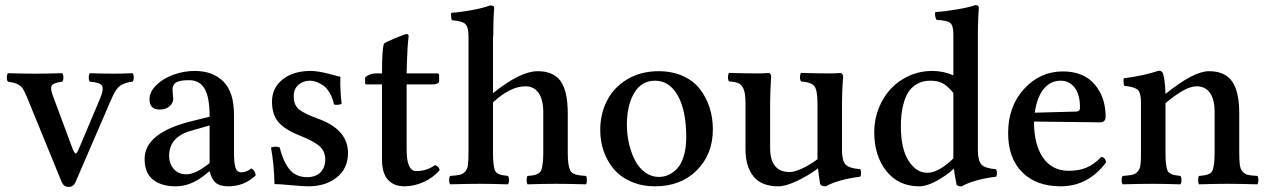

<svg xmlns="http://www.w3.org/2000/svg" viewBox="-20 -718 4949 750"><path d="M331.1 -398.9Q326.7 -403.3 326.7 -415.5Q326.7 -427.7 331.1 -432.1Q380.9 -430.2 425.8 -430.2Q456.1 -430.2 498 -432.1Q502.4 -427.7 502.4 -415.5Q502.4 -403.3 498 -398.9Q481.9 -397.5 469.7 -393.1Q457.5 -388.7 449.7 -383.5Q441.9 -378.4 434.6 -367.7Q427.2 -356.9 423.3 -348.9Q419.4 -340.8 412.1 -324.2L276.9 -11.2Q268.6 12.2 248 12.2Q228.5 12.2 220.2 -8.8L90.8 -325.2Q74.7 -365.2 66.4 -375.5Q51.3 -394 13.7 -398.4Q12.2 -398.9 11.2 -398.9Q6.8 -403.3 6.8 -415.5Q6.8 -427.7 11.2 -432.1Q75.7 -430.2 113.8 -430.2Q154.8 -430.2 223.1 -432.1Q227.5 -427.7 227.5 -415.5Q227.5 -403.3 223.1 -398.9Q186.5 -394.5 181.2 -381.6Q175.8 -368.7 189.9 -335L261.2 -143.1Q270.5 -118.2 275.9 -118.2Q280.3 -118.2 289.1 -139.2L370.1 -331.1Q386.2 -369.1 378.7 -382.6Q371.1 -396 331.1 -398.9Z M798.8 -81.1V-228L729 -208Q640.6 -184.1 640.6 -108.9Q640.6 -79.1 658.7 -58.1Q676.8 -37.1 708 -37.1Q744.6 -37.1 798.8 -81.1ZM799.8 -47.9H796.9L773.9 -29.8Q722.2 9.8 666 9.8Q610.8 9.8 577.9 -16.1Q544.9 -42 544.9 -97.2Q544.9 -195.3 714.8 -241.2L798.8 -262.2Q798.8 -339.8 778.8 -372.3Q758.8 -404.8 718.8 -404.8Q682.6 -404.8 668.2 -396.2Q653.8 -387.7 653.8 -367.2Q653.8 -359.9 655.3 -348.6Q656.7 -337.4 656.7 -332Q656.7 -315.4 642.1 -302.7Q627.4 -290 604 -290Q564 -290 564 -330.1Q564 -359.4 590.6 -385.5Q617.2 -411.6 658 -426.3Q698.7 -440.9 740.7 -440.9Q811.5 -440.9 852.8 -399.4Q894 -357.9 894 -270V-124Q894 -104 895 -91.6Q896 -79.1 898.7 -67.4Q901.4 -55.7 907.5 -50.3Q913.6 -44.9 922.9 -44.9Q942.4 -44.9 961.9 -60.1Q976.1 -52.7 979 -33.2Q934.6 9.8 871.6 9.8Q837.9 9.8 821.5 -5.1Q805.2 -20 799.8 -47.9Z M1038.6 -141.1Q1044.9 -145 1056.6 -145Q1064.9 -145 1072.3 -142.1Q1079.1 -115.7 1087.4 -96.2Q1095.7 -76.7 1108.2 -59.8Q1120.6 -43 1138.7 -34.4Q1156.7 -25.9 1179.7 -25.9Q1212.4 -25.9 1231.4 -44.4Q1250.5 -63 1250.5 -95.2Q1250.5 -125.5 1230 -145.3Q1209.5 -165 1152.3 -188Q1093.3 -210.9 1067.9 -240.7Q1042.5 -270.5 1042.5 -320.8Q1042.5 -374.5 1084 -407.7Q1125.5 -440.9 1193.4 -440.9Q1221.7 -440.9 1263.4 -429.9Q1305.2 -418.9 1309.6 -418Q1308.1 -364.7 1314.5 -313Q1310.1 -309.6 1300.3 -308.6Q1290.5 -307.6 1284.7 -310.1Q1278.8 -337.4 1266.8 -356.9Q1254.9 -376.5 1240.5 -385.7Q1226.1 -395 1213.9 -398.9Q1201.7 -402.8 1190.4 -402.8Q1164.1 -402.8 1145.8 -386.7Q1127.4 -370.6 1127.4 -341.8Q1127.4 -307.1 1148.4 -290.3Q1169.4 -273.4 1223.6 -253.9Q1339.4 -211.9 1339.4 -120.1Q1339.4 -60.1 1295.7 -25.1Q1252 9.8 1184.6 9.8Q1163.1 9.8 1117.2 5.4Q1071.3 1 1052.2 1Q1050.8 -74.2 1038.6 -141.1Z M1446.3 -431.2H1472.2Q1472.2 -523.9 1479.5 -546.9Q1482.4 -551.8 1522.5 -568.4Q1562.5 -585 1568.4 -585Q1576.2 -585 1576.2 -576.2Q1571.3 -538.1 1569.3 -467.8L1568.4 -431.2H1687.5Q1695.3 -431.2 1695.3 -424.8V-400.9Q1695.3 -395 1687.7 -391.6Q1680.2 -388.2 1671.4 -388.2H1568.4V-133.8Q1568.4 -49.8 1605.5 -49.8Q1647.5 -49.8 1679.2 -73.2Q1695.8 -67.4 1697.3 -53.2Q1672.9 -24.4 1635.3 -7.3Q1597.7 9.8 1560.5 9.8Q1518.1 9.8 1495.1 -16.1Q1472.2 -42 1472.2 -94.2V-388.2H1411.1Q1406.2 -388.2 1406.2 -394V-416Q1425.8 -431.2 1446.3 -431.2Z M1906.7 -575.2H1905.8V-354Q2012.7 -439.9 2080.1 -439.9Q2142.1 -439.9 2169.9 -401.1Q2197.8 -362.3 2197.8 -274.9V-122.1Q2197.8 -96.2 2200 -80.8Q2202.1 -65.4 2205.8 -55.4Q2209.5 -45.4 2219.2 -40.5Q2229 -35.6 2239 -33.9Q2249 -32.2 2269 -30.8Q2272.5 -26.4 2272.5 -14.4Q2272.5 -2.4 2269 2Q2198.7 0 2149.9 0Q2109.4 0 2041 2Q2037.1 -2.4 2037.1 -14.4Q2037.1 -26.4 2041 -30.8Q2058.1 -32.2 2066.4 -33.9Q2074.7 -35.6 2083.3 -40.5Q2091.8 -45.4 2095 -55.4Q2098.1 -65.4 2100.1 -81.1Q2102.1 -96.7 2102.1 -122.1V-280.8Q2102.1 -328.6 2084 -354.7Q2065.9 -380.9 2032.7 -380.9Q1973.1 -380.9 1905.8 -317.9V-122.1Q1905.8 -96.2 1907.5 -80.8Q1909.2 -65.4 1912.1 -55.7Q1915 -45.9 1923.1 -41Q1931.2 -36.1 1939 -34.4Q1946.8 -32.7 1963.9 -30.8Q1968.3 -26.4 1968.3 -14.4Q1968.3 -2.4 1963.9 2Q1895.5 0 1857.9 0Q1807.1 0 1738.8 2Q1734.4 -2.4 1734.4 -14.4Q1734.4 -26.4 1738.8 -30.8Q1764.6 -32.7 1775.9 -35.2Q1787.1 -37.6 1796.4 -47.1Q1805.7 -56.6 1807.9 -73.2Q1810.1 -89.8 1810.1 -122.1V-575.2Q1810.1 -611.8 1798.1 -623.8Q1786.1 -635.7 1744.6 -639.2Q1743.2 -644 1742.2 -653.6Q1741.2 -663.1 1742.7 -668Q1783.2 -670.9 1827.9 -679.4Q1872.6 -688 1894 -696.8Q1910.6 -696.8 1910.6 -687Q1906.7 -646 1906.7 -575.2Z M2324.7 -210Q2324.7 -273.9 2351.6 -325.7Q2378.4 -377.4 2430.9 -408.7Q2483.4 -439.9 2552.7 -439.9Q2605.5 -439.9 2647 -421.4Q2688.5 -402.8 2713.6 -370.6Q2738.8 -338.4 2751.7 -298.3Q2764.6 -258.3 2764.6 -212.9Q2764.6 -115.7 2702.1 -53Q2639.6 9.8 2538.6 9.8Q2487.8 9.8 2446.3 -8.1Q2404.8 -25.9 2378.7 -56.4Q2352.5 -86.9 2338.6 -126.2Q2324.7 -165.5 2324.7 -210ZM2538.6 -402.8Q2485.4 -402.8 2457 -354.2Q2428.7 -305.7 2428.7 -230Q2428.7 -195.3 2436.3 -160.6Q2443.8 -126 2458.5 -95.5Q2473.1 -64.9 2498.3 -45.9Q2523.4 -26.9 2554.7 -26.9Q2574.2 -26.9 2592.3 -35.2Q2610.4 -43.5 2626.2 -60.8Q2642.1 -78.1 2651.4 -109.4Q2660.6 -140.6 2660.6 -182.1Q2660.6 -286.6 2627.7 -344.7Q2594.7 -402.8 2538.6 -402.8Z M3183.1 -2Q3176.8 -44.4 3175.3 -60.1Q3134.8 -30.3 3091.6 -10.3Q3048.3 9.8 3021 9.8Q2953.6 9.8 2922.9 -29.3Q2892.1 -68.4 2892.1 -134.8V-314.9Q2892.1 -350.1 2885.5 -367.9Q2878.9 -385.7 2866.2 -392.1Q2853.5 -398.4 2828.1 -399.9Q2823.7 -404.3 2823.7 -416.5Q2823.7 -428.7 2828.1 -433.1Q2902.3 -431.2 2941.4 -431.2Q2965.8 -431.2 2983.4 -433.1Q2992.2 -429.7 2992.2 -418Q2992.2 -416 2991.2 -400.4Q2990.2 -384.8 2989.3 -361.3Q2988.3 -337.9 2988.3 -316.9V-140.1Q2988.3 -45.9 3065.4 -45.9Q3083 -45.9 3113.8 -60.1Q3144.5 -74.2 3173.3 -96.2V-124V-314Q3173.3 -366.2 3160.9 -381.6Q3148.4 -397 3109.4 -399.9Q3105 -404.3 3105 -416.5Q3105 -428.7 3109.4 -433.1Q3181.6 -431.2 3221.2 -431.2Q3246.6 -431.2 3264.2 -433.1Q3273.4 -429.2 3273.4 -418Q3273.4 -416 3272.2 -400.4Q3271 -384.8 3270 -361.3Q3269 -337.9 3269 -316.9V-131.8Q3269 -91.3 3282.5 -75.9Q3295.9 -60.5 3340.3 -57.1Q3343.3 -52.7 3343.5 -42.5Q3343.8 -32.2 3340.3 -27.8Q3253.9 -17.1 3206.1 9.8Q3184.6 9.8 3183.1 -2Z M3704.1 -99.1V-111.8V-355Q3680.2 -383.8 3661.1 -393.3Q3642.1 -402.8 3613.8 -402.8Q3585.4 -402.8 3564.2 -391.1Q3543 -379.4 3530.8 -361.8Q3518.6 -344.2 3511.2 -319.3Q3503.9 -294.4 3501.5 -272Q3499 -249.5 3499 -224.1Q3499 -137.2 3529.1 -90.1Q3559.1 -43 3602.1 -43Q3646 -43 3704.1 -99.1ZM3704.1 -423.8V-584Q3704.1 -618.2 3691.9 -628.4Q3679.7 -638.7 3639.2 -640.1Q3634.8 -645 3633.1 -654.8Q3631.3 -664.6 3633.8 -670.9Q3671.9 -673.3 3720.2 -681.6Q3768.6 -689.9 3790 -698.2Q3803.7 -698.2 3803.7 -687Q3803.7 -686 3803.2 -681.2Q3802.7 -676.3 3802.2 -667.2Q3801.8 -658.2 3801.3 -646.7Q3800.8 -635.3 3800.3 -618.2Q3799.8 -601.1 3799.8 -583V-131.8Q3799.8 -91.3 3813.2 -75.9Q3826.7 -60.5 3870.1 -57.1Q3874 -52.7 3874.3 -42.5Q3874.5 -32.2 3871.1 -27.8Q3784.7 -17.1 3736.8 9.8Q3724.1 11.2 3716.8 3.9Q3708.5 -36.1 3706.1 -59.1Q3676.3 -31.7 3637.9 -11Q3599.6 9.8 3570.8 9.8Q3489.7 9.8 3442.4 -49.8Q3395 -109.4 3395 -202.1Q3395 -250.5 3412.1 -294.2Q3429.2 -337.9 3459 -370.4Q3488.8 -402.8 3531.2 -421.9Q3573.7 -440.9 3622.1 -440.9Q3664.6 -440.9 3704.1 -423.8Z M4022 -277.8 4184.1 -282.2Q4198.7 -282.2 4198.7 -297.9Q4198.7 -349.1 4177.7 -376Q4156.7 -402.8 4123 -402.8Q4084 -402.8 4057.4 -371.1Q4030.8 -339.4 4022 -277.8ZM4281.7 -105Q4297.4 -103.5 4300.8 -84Q4231 9.8 4123 9.8Q4028.3 9.8 3973.1 -45.2Q3918 -100.1 3918 -198.2Q3918 -302.7 3980.5 -370.8Q4043 -439 4131.8 -439Q4212.4 -439 4255.6 -388.9Q4298.8 -338.9 4298.8 -262.2Q4298.8 -240.2 4276.9 -240.2L4019 -243.2Q4019 -152.3 4054.7 -101.6Q4090.3 -50.8 4154.8 -50.8Q4192.9 -50.8 4222.9 -62.7Q4252.9 -74.7 4281.7 -105Z M4820.8 -274.9V-122.1Q4820.8 -89.8 4823.2 -73Q4825.7 -56.2 4835 -46.6Q4844.2 -37.1 4855.5 -34.7Q4866.7 -32.2 4891.6 -30.8Q4895.5 -26.4 4895.5 -14.4Q4895.5 -2.4 4891.6 2Q4821.3 0 4772.9 0Q4731.9 0 4663.6 2Q4660.2 -2.4 4660.2 -14.4Q4660.2 -26.4 4663.6 -30.8Q4680.7 -32.2 4689 -33.9Q4697.3 -35.6 4705.8 -40.5Q4714.4 -45.4 4717.5 -55.4Q4720.7 -65.4 4722.7 -81.1Q4724.6 -96.7 4724.6 -122.1V-280.8Q4724.6 -329.1 4706.5 -355Q4688.5 -380.9 4653.8 -380.9Q4610.4 -380.9 4532.7 -314.9V-122.1Q4532.7 -96.2 4534.4 -80.8Q4536.1 -65.4 4539.1 -55.7Q4542 -45.9 4550 -41Q4558.1 -36.1 4565.9 -34.4Q4573.7 -32.7 4590.8 -30.8Q4595.2 -26.4 4595.2 -14.4Q4595.2 -2.4 4590.8 2Q4522.5 0 4484.9 0Q4434.1 0 4365.7 2Q4361.3 -2.4 4361.3 -14.4Q4361.3 -26.4 4365.7 -30.8Q4391.6 -32.7 4402.8 -35.2Q4414.1 -37.6 4423.3 -47.1Q4432.6 -56.6 4434.8 -73.2Q4437 -89.8 4437 -122.1V-315.9Q4437 -354 4425.3 -366.2Q4413.6 -378.4 4371.6 -382.8Q4369.6 -387.7 4368.9 -398.2Q4368.2 -408.7 4369.6 -412.1Q4446.8 -421.9 4506.8 -441.9Q4518.6 -441.9 4522.9 -431.2Q4530.8 -408.2 4532.7 -351.1Q4642.6 -439.9 4702.6 -439.9Q4764.2 -439.9 4792.5 -400.6Q4820.8 -361.3 4820.8 -274.9Z"/></svg>

Font: Common Serif Medium
Style: Regular
Weight: 500
Designer: Philipp H. Poll, Khaled Hosny
Foundry: Stefan Peev, Context Ltd.
Version: Version 1.026